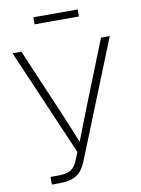

<svg xmlns="http://www.w3.org/2000/svg" viewBox="-97 -962 751 1026"><g transform="rotate(-10 278.5 -448.5)"><path d="M99.6 0V-41.5H140.6Q186 -41.5 209.5 -55.4Q232.9 -69.3 247.6 -106.9L264.2 -147.9L14.2 -727.5H62.5L196.3 -414.1Q213.9 -374 229.7 -335.7Q245.6 -297.4 261.2 -259.3Q276.9 -221.2 292.5 -182.6H279.3Q301.3 -239.7 323.5 -296.9Q345.7 -354 369.6 -414.1L494.6 -727.5H542L289.1 -97.7Q275.9 -64 258.1 -42.5Q240.2 -21 212.2 -10.5Q184.1 0 139.6 0ZM397.9 -897.5V-859.4H157.2V-897.5Z"/></g></svg>

Font: Inter 28pt ExtraLight
Style: Regular
Weight: 250
Designer: Rasmus Andersson
Foundry: rsms
Version: Version 4.001;git-66647c0bb